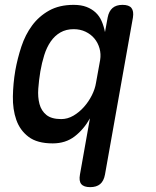

<svg xmlns="http://www.w3.org/2000/svg" viewBox="-20 -580 640 790"><path d="M484 -560Q511 -560 521 -547Q531 -534 527 -508L412 138Q407 165 392 177.5Q377 190 351 190Q325 190 314.5 177.5Q304 165 309 138L350 -93Q325 -48 287.5 -19Q250 10 197 10Q133 10 97.5 -17Q62 -44 47 -87Q32 -130 33 -183.5Q34 -237 43 -290Q52 -340 68 -388.5Q84 -437 112 -475Q140 -513 182 -536.5Q224 -560 283 -560Q314 -560 336 -551.5Q358 -543 373.5 -528.5Q389 -514 398 -493.5Q407 -473 412 -448L423 -508Q428 -534 443 -547Q458 -560 484 -560ZM283 -460Q252 -460 228.5 -446.5Q205 -433 188.5 -409Q172 -385 162 -353Q152 -321 146 -286Q140 -250 137.5 -215Q135 -180 142.5 -152Q150 -124 171 -107Q192 -90 232 -90Q258 -90 282 -104Q306 -118 325.5 -140Q345 -162 358 -188Q371 -214 375 -239L392 -333Q396 -358 389.5 -381Q383 -404 368.5 -421.5Q354 -439 332 -449.5Q310 -460 283 -460Z"/></svg>

Font: Maple Mono Medium
Style: Italic
Weight: 500
Italic angle: -10°
Monospace: yes
Designer: subframe7536
Version: Version 7.000